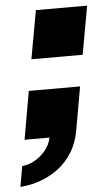

<svg xmlns="http://www.w3.org/2000/svg" viewBox="-73 -564 459 791"><g transform="rotate(-5 156.0 -168.0)"><path d="M-21 192 -6 107Q20 105 46 90.5Q72 76 91.5 52Q111 28 116 0H13L48 -199H260L229 -23Q220 30 196 69Q172 108 137.5 134Q103 160 62.5 174.5Q22 189 -21 192ZM70 -328 106 -528H318L282 -328Z"/></g></svg>

Font: Archivo SemiBold Black
Style: Italic
Weight: 900
Italic angle: -10°
Version: Version 2.001